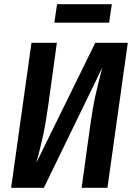

<svg xmlns="http://www.w3.org/2000/svg" viewBox="-20 -895 639 915"><path d="M492 0H369L410 -297Q421 -377 435 -440.5Q449 -504 468 -574L189 0H33L130 -691H251L210 -394Q198 -308 185.5 -250Q173 -192 153 -119L434 -691H589ZM239 -787 252 -875H513L500 -787Z"/></svg>

Font: Fira Sans Condensed Medium
Style: Italic
Weight: 500
Width: 3
Italic angle: -8°
Designer: bBox Type GmbH & Carrois Corporate GbR & Edenspiekermann AG
Foundry: bBox Type GmbH & Carrois Corporate GbR & Edenspiekermann AG
Version: Version 4.301